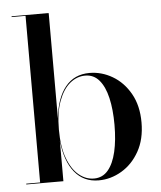

<svg xmlns="http://www.w3.org/2000/svg" viewBox="-54 -797 714 853"><g transform="rotate(-5 303.5 -370.0)"><path d="M352 10Q285 10 244.8 -39.5Q204.5 -89 195 -179.5V0H29.5V-3.5H91.5V-746.5H29.5V-750H195V-280.5Q204.5 -371 244.5 -420Q284.5 -469 352 -469Q406 -469 454.5 -440.5Q503 -412 533.2 -358.5Q563.5 -305 563.5 -230Q563.5 -155 533.2 -101.2Q503 -47.5 454.5 -18.8Q406 10 352 10ZM332 0Q370 0 394.5 -29Q419 -58 431 -109.8Q443 -161.5 443 -230Q443 -298.5 431 -350Q419 -401.5 394.5 -430.2Q370 -459 332 -459Q295 -459 264 -433.5Q233 -408 214 -357Q195 -306 195 -230Q195 -154 214 -102.8Q233 -51.5 264 -25.8Q295 0 332 0Z"/></g></svg>

Font: Bodoni Moda 48pt Medium
Style: Regular
Weight: 500
Designer: Owen Earl
Foundry: indestructible type
Version: Version 2.005